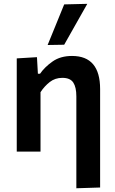

<svg xmlns="http://www.w3.org/2000/svg" viewBox="-20 -810 616 1026"><path d="M388 196V-295Q388 -344 371.5 -369Q355 -394 313 -394Q274.5 -394 246 -371.8Q217.5 -349.5 196.5 -317.5V0H69.5V-498L177.5 -504.5L182.5 -416H194Q219 -452 261 -481.5Q303 -511 365 -511Q515 -511 515 -334V192ZM234.5 -569.5Q256.5 -624 279 -678.5Q301 -732.5 323 -786.5L446.5 -789.5Q414.5 -733.5 384 -679Q353.5 -624.5 323 -571Z"/></svg>

Font: Heraclito SemiBold
Style: Regular
Weight: 600
Designer: Kostas Bartsokas (font) & Cristiano Sobral (main changes)
Foundry: Kostas Bartsokas (font) & Cristiano Sobral (main changes)
Version: Version 1.00;July 8, 2020;FontCreator 13.0.0.2655 64-bit